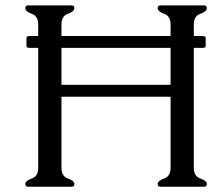

<svg xmlns="http://www.w3.org/2000/svg" viewBox="-20 -706 840 726"><path d="M212.4 -613.8V-569.8H625V-613.8Q625 -645 600.6 -653.8Q576.2 -662.6 576.2 -675.3Q576.2 -685.5 586.4 -685.5H752Q762.2 -685.5 762.2 -675.3Q762.2 -662.6 737.5 -653.8Q712.9 -645 712.9 -613.8V-569.8H744.6Q757.8 -569.8 757.8 -563V-531.7Q757.8 -524.9 744.6 -524.9H712.9V-71.3Q712.9 -39.6 737.5 -31Q762.2 -22.5 762.2 -10.3Q762.2 0 752 0H586.4Q576.2 0 576.2 -10.3Q576.2 -22.5 600.6 -31Q625 -39.6 625 -71.3V-340.3H212.4V-71.3Q212.4 -39.6 236.8 -31Q261.2 -22.5 261.2 -10.3Q261.2 0 251.5 0H85.9Q75.7 0 75.7 -10.3Q75.7 -22.5 100.1 -31Q124.5 -39.6 124.5 -71.3V-524.9H92.8Q80.1 -524.9 80.1 -531.7V-563Q80.1 -569.8 92.8 -569.8H124.5V-613.8Q124.5 -645 100.1 -653.8Q75.7 -662.6 75.7 -675.3Q75.7 -685.5 85.9 -685.5H251.5Q261.2 -685.5 261.2 -675.3Q261.2 -662.6 236.8 -653.8Q212.4 -645 212.4 -613.8ZM625 -524.9H212.4V-385.3H625Z"/></svg>

Font: Caudex
Style: Regular
Weight: 400
Version: Version 1.01